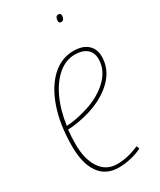

<svg xmlns="http://www.w3.org/2000/svg" viewBox="-185 -778 713 853"><g transform="rotate(-30 171.0 -352.0)"><path d="M282 -18Q257 -5 224.5 2.5Q192 10 162 10Q96 10 62 -38.5Q28 -87 28 -175Q28 -284 56 -366.5Q84 -449 133 -494.5Q182 -540 244 -540Q292 -540 317 -517Q342 -494 342 -456Q342 -391 293 -342Q244 -293 161 -268Q133 -260 104.5 -255Q76 -250 50 -249Q46 -213 46 -176Q46 -98 77 -52.5Q108 -7 163 -7Q218 -7 276 -33ZM242 -523Q196 -523 157 -490.5Q118 -458 91 -400.5Q64 -343 53 -266Q105 -269 162 -287Q235 -310 279.5 -354Q324 -398 324 -453Q324 -487 302 -505Q280 -523 242 -523ZM263 -678Q251 -678 251 -689Q251 -699 254.5 -706.5Q258 -714 268 -714Q280 -714 280 -701Q280 -692 276 -685Q272 -678 263 -678Z"/></g></svg>

Font: Georama SemiCondensed Thin
Style: Italic
Weight: 100
Width: 4
Italic angle: -9°
Designer: Jean-Baptiste Levee
Foundry: Production Type
Version: Version 1.000